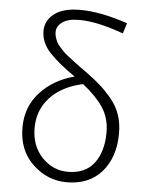

<svg xmlns="http://www.w3.org/2000/svg" viewBox="-56 -853 692 911"><g transform="rotate(5 289.5 -398.0)"><path d="M296.9 -37.1Q379.9 -37.1 421.9 -92.3Q463.9 -147.5 463.9 -239.3Q463.9 -308.6 429.7 -358.9Q395.5 -409.2 333 -458Q233.4 -436.5 177.7 -376.5Q122.1 -316.4 122.1 -231.4Q122.1 -145.5 173.8 -91.3Q225.6 -37.1 296.9 -37.1ZM515.6 -763.7 500 -713.9Q375 -759.8 288.1 -759.8Q235.4 -759.8 208.5 -740.2Q181.6 -720.7 181.6 -692.4Q181.6 -679.7 185.5 -667.5Q189.5 -655.3 194.3 -645.5Q199.2 -635.7 210.4 -623Q221.7 -610.4 229.5 -602.5Q237.3 -594.7 254.9 -581.1Q272.5 -567.4 281.7 -560.1Q291 -552.7 313.5 -536.6Q335.9 -520.5 345.7 -513.7Q386.7 -483.4 412.6 -460.4Q438.5 -437.5 466.8 -403.8Q495.1 -370.1 509.3 -329.6Q523.4 -289.1 523.4 -241.2Q523.4 -126 462.9 -56.6Q402.3 12.7 295.9 12.7Q204.1 12.7 134.3 -53.2Q64.5 -119.1 64.5 -227.5Q64.5 -326.2 127 -395Q189.5 -463.9 290 -490.2Q209 -545.9 166.5 -591.8Q124 -637.7 124 -693.4Q124 -742.2 166 -774.9Q208 -807.6 290 -807.6Q386.7 -807.6 515.6 -763.7Z"/></g></svg>

Font: Gen Shin Gothic Light
Style: Regular
Weight: 200
Designer: [Source Han Sans]
Ryoko NISHIZUKA  (kana & ideographs); Paul D. Hunt (Latin, Greek & Cyrillic); Wenlong ZHANG  (bopomofo
Version: Version 1.002.20150607